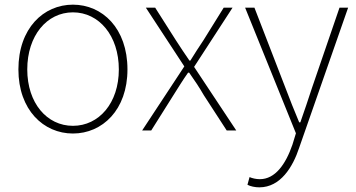

<svg xmlns="http://www.w3.org/2000/svg" viewBox="-20 -560 1527 824"><path d="M293 13C419 13 527 -88 527 -262C527 -439 419 -540 293 -540C167 -540 59 -439 59 -262C59 -88 167 13 293 13ZM293 -20C181 -20 97 -118 97 -262C97 -407 181 -507 293 -507C405 -507 490 -407 490 -262C490 -118 405 -20 293 -20Z M590 0H629L724 -151C745 -184 765 -217 787 -248H792C814 -217 836 -184 855 -151L953 0H994L813 -273L978 -527H940L853 -387C833 -358 816 -330 797 -300H793C773 -330 753 -358 735 -387L646 -527H606L771 -275Z M1093 244C1184 244 1237 156 1264 74L1474 -527H1437L1319 -183C1304 -138 1286 -82 1269 -35H1264C1244 -82 1222 -138 1205 -183L1072 -527H1032L1250 12L1235 61C1206 145 1161 209 1095 209C1079 209 1062 205 1051 200L1042 233C1055 240 1075 244 1093 244Z"/></svg>

Font: Harano Aji Gothic CN ExtraLight
Style: Regular
Weight: 250
Foundry: Masamichi Hosoda
Version: HaranoAjiGothicCN-ExtraLight version 20230610;ttx 4.39.4